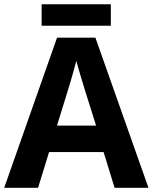

<svg xmlns="http://www.w3.org/2000/svg" viewBox="-20 -897 729 917"><path d="M527.3 0 474.7 -170.8H214.4L161.8 0H0L252.4 -717H435.7L689.1 0ZM386.4 -463.9Q381.5 -480.7 373.5 -506.7Q365.5 -532.6 357.5 -559.5Q349.5 -586.4 344.6 -606.3Q339.6 -586.3 331.1 -556.9Q322.7 -527.6 315.2 -501.2Q307.7 -474.9 303.7 -463.9L252.2 -297.1H438.9ZM509.3 -876.6V-774.2H178.8V-876.6Z"/></svg>

Font: Noto Sans Hebrew
Style: Regular
Weight: 400
Designer: Monotype Design Team
Foundry: Monotype Imaging Inc.
Version: Version 2.003;January 10, 2023;FontCreator 14.0.0.2877 64-bi